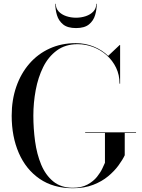

<svg xmlns="http://www.w3.org/2000/svg" viewBox="-20 -989 752 1019"><path d="M432 -286.5H702V-283.5H642V-165Q631 -141.5 609.2 -111.5Q587.5 -81.5 554.2 -53.8Q521 -26 474.5 -8Q428 10 367 10Q263 10 190.5 -39.8Q118 -89.5 80 -176.5Q42 -263.5 42 -375Q42 -458.5 66.5 -529Q91 -599.5 136 -651.2Q181 -703 243.5 -731.5Q306 -760 382 -760Q432.5 -760 477 -742Q521.5 -724 554 -692.5L615 -750H617.5V-545H614.5Q614.5 -591.5 596 -629.8Q577.5 -668 546 -696Q514.5 -724 474.8 -739.2Q435 -754.5 392 -754.5Q327 -754.5 281.8 -721.2Q236.5 -688 209.2 -633Q182 -578 169.5 -510.8Q157 -443.5 157 -375Q157 -307 166.2 -239Q175.5 -171 198.5 -115.5Q221.5 -60 262.5 -26.2Q303.5 7.5 367 7.5Q413.5 7.5 444.8 -9.8Q476 -27 494.8 -50.5Q513.5 -74 523.5 -95.5Q533.5 -117 537 -125V-283.5H432ZM383.5 -840Q338.5 -840 314.8 -859.5Q291 -879 282.2 -908.8Q273.5 -938.5 273.5 -969H276Q276 -944.5 291.5 -928Q307 -911.5 331.8 -903.2Q356.5 -895 383.5 -895Q410.5 -895 435.2 -903.2Q460 -911.5 475.5 -928Q491 -944.5 491 -969H493.5Q493.5 -938.5 484.8 -908.8Q476 -879 452.2 -859.5Q428.5 -840 383.5 -840Z"/></svg>

Font: Bodoni Moda 72pt
Style: Regular
Weight: 400
Designer: Owen Earl
Foundry: indestructible type
Version: Version 2.005